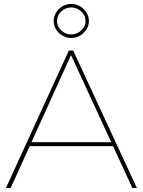

<svg xmlns="http://www.w3.org/2000/svg" viewBox="-20 -956 726 976"><path d="M330 -699H352L676 0H653L341 -676L34 0H10ZM125 -233H559V-213H125ZM342 -936Q367 -936 387 -924Q407 -912 419.5 -892Q432 -872 432 -849Q432 -826 419.5 -806.5Q407 -787 387 -775Q367 -763 342 -763Q318 -763 297.5 -775Q277 -787 265 -806.5Q253 -826 253 -849Q253 -872 265 -892Q277 -912 297.5 -924Q318 -936 342 -936ZM342 -918Q313 -918 291.5 -898Q270 -878 270 -849Q270 -821 291.5 -801Q313 -781 342 -781Q371 -781 393 -801Q415 -821 415 -849Q415 -878 393 -898Q371 -918 342 -918Z"/></svg>

Font: Alexandria Thin
Style: Regular
Weight: 250
Designer: Mohamed Gaber
Foundry: Kief Type Foundry
Version: Version 5.100